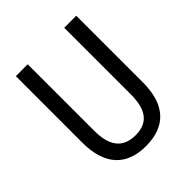

<svg xmlns="http://www.w3.org/2000/svg" viewBox="-199 -843 982 982"><g transform="rotate(-45 292.5 -352.0)"><path d="M511 -232V-714H424V-232C424 -121 383 -67 294 -67C206 -67 160 -119 160 -231V-714H74V-232C74 -73 150 10 292 10C438 10 511 -75 511 -232Z"/></g></svg>

Font: Noto Sans Ethiopic Condensed
Style: Regular
Weight: 400
Width: 3
Designer: Monotype Design Team
Foundry: Monotype Imaging Inc.
Version: Version 2.102